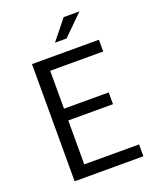

<svg xmlns="http://www.w3.org/2000/svg" viewBox="-152 -921 824 1011"><g transform="rotate(-20 260.0 -416.0)"><path d="M88.4 0V-656.7H463.4V-590.8H166.5V-378.4H417V-312.5H166.5V-66.4H473.6V0ZM240.7 -721.2 329.6 -832H418L305.7 -721.2Z"/></g></svg>

Font: Varta Light
Style: Regular
Weight: 400
Version: Version 1.004